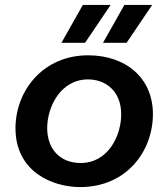

<svg xmlns="http://www.w3.org/2000/svg" viewBox="-20 -753 685 781"><path d="M306 8C493 8 602 -136 602 -289C602 -435 493 -528 338 -528C156 -528 43 -385 43 -231C43 -54 194 8 306 8ZM308 -90C225 -90 172 -146 172 -232C172 -319 227 -430 338 -430C407 -430 473 -385 473 -288C473 -201 420 -90 308 -90ZM230 -579H326L430 -733H317ZM399 -579H495L599 -733H486Z"/></svg>

Font: Fixel Display SemiBold
Style: Italic
Weight: 600
Italic angle: -10°
Designer: AlfaBravo + MacPaw
Foundry: Kyrylo Tkachov, Marchela Mozhyna, Serhii Makarenko, Maria Weinstein, Zakhar Kryvoshyya
Version: Version 1.210;Glyphs 3.2 (3217)